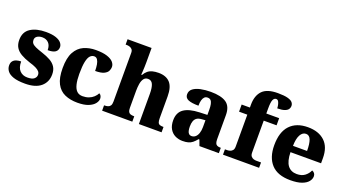

<svg xmlns="http://www.w3.org/2000/svg" viewBox="-58 -1341 3455 1924"><g transform="rotate(20 1669.5 -379.0)"><path d="M238 10Q159 10 113 -6Q67 -22 47 -49Q27 -76 27 -108Q27 -139 42 -156Q57 -173 80 -179.5Q103 -186 127 -186Q127 -120 158 -88Q189 -56 239 -56Q289 -56 310.5 -74Q332 -92 332 -117Q332 -137 319.5 -152Q307 -167 280.5 -180Q254 -193 210 -206Q152 -225 113.5 -247.5Q75 -270 55 -302.5Q35 -335 35 -383Q35 -468 97 -508.5Q159 -549 261 -549Q327 -549 367.5 -535Q408 -521 426 -499Q444 -477 444 -454Q444 -419 419 -401Q394 -383 338 -383Q338 -433 312.5 -459.5Q287 -486 245 -486Q213 -486 191 -472Q169 -458 169 -431Q169 -411 180 -396.5Q191 -382 219 -369Q247 -356 297 -340Q346 -324 384 -303Q422 -282 443 -250Q464 -218 464 -170Q464 -88 406.5 -39Q349 10 238 10Z M796 10Q720 10 662 -15.5Q604 -41 572 -101.5Q540 -162 540 -267Q540 -375 573.5 -436.5Q607 -498 664.5 -524Q722 -550 793 -550Q868 -550 913.5 -535Q959 -520 980 -496Q1001 -472 1001 -444Q1001 -424 990.5 -402Q980 -380 948.5 -365Q917 -350 856 -350Q856 -386 851 -416.5Q846 -447 833.5 -466Q821 -485 799 -485Q774 -485 755.5 -465.5Q737 -446 727 -399Q717 -352 717 -268Q717 -202 728 -157.5Q739 -113 762 -91Q785 -69 823 -69Q859 -69 888.5 -80Q918 -91 939.5 -111Q961 -131 972 -154Q987 -147 993 -133Q999 -119 999 -105Q999 -80 978 -53Q957 -26 912.5 -8Q868 10 796 10Z M1058 0V-57H1061Q1082 -57 1098.5 -62Q1115 -67 1124.5 -81.5Q1134 -96 1134 -125V-644Q1134 -670 1121.5 -682.5Q1109 -695 1093.5 -699Q1078 -703 1067 -703H1053V-760H1309V-610Q1309 -583 1308 -555.5Q1307 -528 1305.5 -505.5Q1304 -483 1303 -473H1311Q1327 -501 1347.5 -518Q1368 -535 1396.5 -542.5Q1425 -550 1462 -550Q1542 -550 1584 -504.5Q1626 -459 1626 -358V-128Q1626 -97 1632 -82Q1638 -67 1652 -62Q1666 -57 1688 -57H1692V0H1450V-322Q1450 -387 1435 -422Q1420 -457 1383 -457Q1353 -457 1337 -434.5Q1321 -412 1315.5 -377Q1310 -342 1310 -305V-122Q1310 -94 1317.5 -80.5Q1325 -67 1339.5 -62Q1354 -57 1376 -57H1380V0Z M1917 10Q1874 10 1838 -8Q1802 -26 1781 -62.5Q1760 -99 1760 -154Q1760 -236 1815.5 -275Q1871 -314 1982 -318L2064 -321V-375Q2064 -410 2059 -434.5Q2054 -459 2042 -472Q2030 -485 2008 -485Q1987 -485 1974 -472Q1961 -459 1954.5 -435Q1948 -411 1948 -377Q1875 -377 1838.5 -392.5Q1802 -408 1802 -446Q1802 -484 1831.5 -506.5Q1861 -529 1910 -539.5Q1959 -550 2018 -550Q2129 -550 2184 -512.5Q2239 -475 2239 -382V-128Q2239 -101 2244.5 -85.5Q2250 -70 2263.5 -63.5Q2277 -57 2299 -57H2303V0H2096L2073 -62H2064Q2042 -35 2022.5 -19.5Q2003 -4 1978.5 3Q1954 10 1917 10ZM1985 -67Q2010 -67 2027.5 -82.5Q2045 -98 2054.5 -126Q2064 -154 2064 -191V-264L2027 -261Q1993 -259 1974 -246Q1955 -233 1946.5 -209.5Q1938 -186 1938 -151Q1938 -124 1943 -105Q1948 -86 1958.5 -76.5Q1969 -67 1985 -67Z M2347 0V-57H2373Q2384 -57 2400 -61.5Q2416 -66 2427.5 -79.5Q2439 -93 2439 -120V-460H2351V-536H2439V-568Q2439 -662 2488.5 -715Q2538 -768 2654 -768Q2723 -768 2760.5 -757.5Q2798 -747 2811.5 -730Q2825 -713 2825 -694Q2825 -673 2813.5 -657Q2802 -641 2774.5 -631.5Q2747 -622 2699 -622Q2699 -637 2695 -657Q2691 -677 2682.5 -692Q2674 -707 2658 -707Q2636 -707 2625 -681.5Q2614 -656 2614 -589V-536H2751V-460H2614V-120Q2614 -93 2625.5 -79.5Q2637 -66 2652.5 -61.5Q2668 -57 2681 -57H2732V0Z M3067 10Q2931 10 2864 -62.5Q2797 -135 2797 -266Q2797 -407 2864.5 -478.5Q2932 -550 3055 -550Q3169 -550 3234.5 -489Q3300 -428 3300 -309V-255H2974Q2976 -159 3010 -114.5Q3044 -70 3107 -70Q3159 -70 3192 -95Q3225 -120 3241 -157Q3258 -151 3267.5 -138Q3277 -125 3277 -107Q3277 -78 3255.5 -51Q3234 -24 3188 -7Q3142 10 3067 10ZM3126 -323Q3126 -399 3110.5 -440Q3095 -481 3059 -481Q3022 -481 2999.5 -440.5Q2977 -400 2976 -323Z"/></g></svg>

Font: Noto Serif Bengali ExtraBold
Style: Regular
Weight: 800
Designer: Juan Bruce, Universal Thirst, Indian Type Foundry and the Monotype Design Team.
Foundry: Monotype Imaging Inc.
Version: Version 2.003